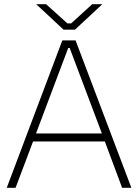

<svg xmlns="http://www.w3.org/2000/svg" viewBox="-20 -892 656 912"><path d="M282 -751H336L466 -872H418L318 -781H300L199 -872H152ZM12 0H54L137 -220H478L560 0H604L339 -700H276ZM151 -258 304 -664H311L464 -258Z"/></svg>

Font: Fixel Text ExtraLight
Style: Regular
Weight: 200
Width: 4
Designer: AlfaBravo + MacPaw
Foundry: Kyrylo Tkachov, Marchela Mozhyna, Serhii Makarenko, Maria Weinstein, Zakhar Kryvoshyya
Version: Version 1.211